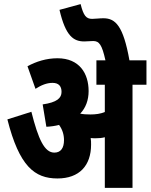

<svg xmlns="http://www.w3.org/2000/svg" viewBox="-20 -916 734 936"><path d="M424 -211C424 -223 424 -233 422 -243C430 -242 438 -242 447 -242C462 -242 477 -243 491 -247V0H626V-503H694V-622H611C581 -790 543 -827 484 -827C465 -827 445 -824 429 -824C400 -824 387 -840 373 -896L270 -868C300 -739 339 -714 391 -714C404 -714 422 -716 434 -716C464 -716 477 -698 494 -622H450V-503H491V-370C470 -361 446 -358 421 -358C402 -358 386 -359 371 -362C398 -390 412 -428 412 -472C412 -557 368 -632 260 -632C206 -632 156 -616 114 -593L153 -483C181 -501 208 -512 236 -512C266 -512 280 -496 280 -468C280 -438 258 -417 188 -407L206 -298C228 -299 249 -302 268 -307C284 -285 292 -260 292 -233C292 -194 276 -172 245 -172C197 -172 167 -236 133 -371L16 -334C74 -105 149 -46 260 -46C367 -46 424 -109 424 -211Z"/></svg>

Font: Noto Sans Devanagari ExtraCondensed ExtraBold
Style: Regular
Weight: 800
Width: 2
Designer: Jelle Bosma - Monotype Design Team
Foundry: Monotype Imaging Inc.
Version: Version 2.004